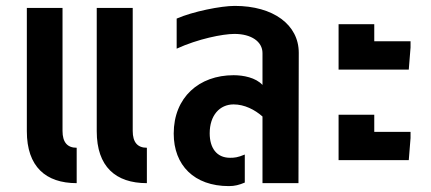

<svg xmlns="http://www.w3.org/2000/svg" viewBox="-20 -621 1461 651"><path d="M478 0V-120C446 -120 430 -139 430 -177V-594H308V-176C308 -56 372 0 478 0ZM71 -176C71 -56 135 0 240 0V-120C208 -120 192 -139 192 -177V-594H71Z M756 10C776 10 791 6 810 -2V-97C786 -87 775 -86 760 -86C714 -86 691 -120 691 -169C691 -230 725 -267 772 -267C809 -267 844 -249 870 -226V0H992L993 -442C993 -537 907 -601 776 -601C729 -601 634 -582 579 -558V-456C651 -489 735 -506 775 -506C832 -506 870 -480 870 -441V-333C847 -358 805 -366 772 -366C655 -366 569 -291 569 -168C569 -61 638 10 756 10Z M1128 -385H1366L1372 -460V-481H1249V-539H1128ZM1128 -78H1366L1372 -153V-174H1249V-232H1128Z"/></svg>

Font: Vanilla Cream
Style: Bold
Weight: 700
Designer: Jeremy Tribby, Jinavaṁso
Foundry: Tribby Type
Version: Version 1.422;Glyphs 3.1.2 (3151)